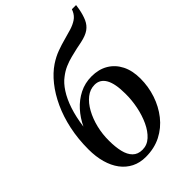

<svg xmlns="http://www.w3.org/2000/svg" viewBox="-255 -960 1069 1069"><g transform="rotate(-45 279.5 -425.5)"><path d="M559 -862 555 -835Q547.5 -794.5 535 -766.8Q522.5 -739 499 -722.2Q475.5 -705.5 433.5 -696.5Q424 -694.5 413 -692.2Q402 -690 389.5 -687.5Q365.5 -682 338.5 -675.2Q311.5 -668.5 284.2 -656.8Q257 -645 231.5 -625Q203.5 -604.5 178.8 -566.5Q154 -528.5 136.2 -475.2Q118.5 -422 109.5 -354.5Q131.5 -401 165.2 -438.5Q199 -476 243 -498.2Q287 -520.5 339.5 -520.5Q395.5 -520.5 436.8 -496Q478 -471.5 500.8 -426.5Q523.5 -381.5 523.5 -319Q523.5 -256 503.8 -196.8Q484 -137.5 447 -90.5Q410 -43.5 356.8 -16.2Q303.5 11 236 11Q189.5 11 153 -7.5Q116.5 -26 91.2 -59.8Q66 -93.5 52.8 -140.5Q39.5 -187.5 39.5 -245Q39.5 -327 55 -399.8Q70.5 -472.5 98.5 -533.2Q126.5 -594 163.5 -640.2Q200.5 -686.5 243 -715Q277 -737.5 311.5 -750.2Q346 -763 378.8 -771.5Q411.5 -780 439.5 -788.8Q467.5 -797.5 488.8 -811.5Q510 -825.5 521.5 -850.5L526 -862ZM318 -475.5Q282 -475.5 252 -451.8Q222 -428 200 -388Q178 -348 166 -298.8Q154 -249.5 154.5 -198Q154.5 -149 163.5 -111Q172.5 -73 193.8 -51.8Q215 -30.5 251 -30.5Q288 -30.5 316.5 -56.5Q345 -82.5 364.8 -125Q384.5 -167.5 394.8 -218.2Q405 -269 404.5 -319Q404.5 -398 382.5 -436.8Q360.5 -475.5 318 -475.5Z"/></g></svg>

Font: Merriweather 72pt Medium
Style: Italic
Weight: 500
Italic angle: -7.8°
Version: Version 2.101